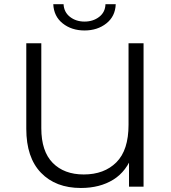

<svg xmlns="http://www.w3.org/2000/svg" viewBox="-20 -911 835 937"><path d="M374.7 6.4Q251.7 6.4 180 -67.9Q108.3 -142.1 108.3 -282.5V-700H181.6V-285.2Q181.6 -172.8 237.2 -116.2Q292.9 -59.6 388.8 -59.6Q488.6 -59.6 548 -118.9Q607.3 -178.2 607.3 -301.8V-700H680.6V0H609.6V-172.6L629.1 -161.1Q598.6 -74.8 532.8 -34.2Q467 6.4 374.7 6.4ZM392.4 -762.3Q329.4 -762.3 286 -796.8Q242.6 -831.2 240 -890.6H290.2Q292.2 -851.6 321.6 -828.6Q351 -805.7 392.4 -805.7Q434.3 -805.7 464 -828.6Q493.7 -851.6 494.7 -890.6H544.8Q542.7 -831.2 499.1 -796.8Q455.5 -762.3 392.4 -762.3Z"/></svg>

Font: Montserrat Alternates Thin
Style: Regular
Weight: 100
Designer: Julieta Ulanovsky
Foundry: Julieta Ulanovsky
Version: Version 9.000